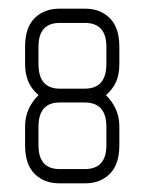

<svg xmlns="http://www.w3.org/2000/svg" viewBox="-20 -424 337 444"><path d="M176 0H118Q82 0 60 -22Q38 -44 38 -88V-132Q38 -173 69 -204Q52 -219 45 -236.5Q38 -254 38 -276V-316Q38 -360 60 -382Q82 -404 118 -404H176Q212 -404 234 -382Q256 -360 256 -316V-276Q256 -253 249 -236Q242 -219 225 -204Q256 -173 256 -132V-88Q256 -44 234 -22Q212 0 176 0ZM226 -316Q226 -371 176 -371H118Q69 -371 69 -316V-276Q69 -219 118 -219H176Q226 -219 226 -276ZM226 -131Q226 -187 176 -187H118Q69 -187 69 -131V-88Q69 -33 118 -33H176Q226 -33 226 -88Z"/></svg>

Font: Chathura
Style: Regular
Weight: 400
Designer: Appaji Ambarisha Darbha
Foundry: Aditya Fonts
Version: Version 1.001 2016